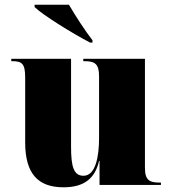

<svg xmlns="http://www.w3.org/2000/svg" viewBox="-20 -786 731 816"><path d="M363 -605H373V-615C343 -653 299 -721 273 -766H127V-756C163 -721 293 -641 363 -605ZM250 10C338 10 384 -28 401 -102H403V0H664V-10H660C616 -10 596 -19 596 -73V-536H334V-526H338C382 -526 401 -516 401 -462V-199C401 -120 386 -39 335 -39C293 -39 282 -78 282 -163V-536H28V-526H30C73 -526 87 -517 87 -456V-181C87 -47 142 10 250 10Z"/></svg>

Font: Noto Serif Display Black
Style: Regular
Weight: 900
Designer: Monotype Design Team
Foundry: Monotype Imaging Inc.
Version: Version 2.009